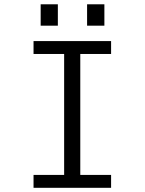

<svg xmlns="http://www.w3.org/2000/svg" viewBox="-20 -896 690 916"><path d="M140 0V-61.5H286V-638.5H140V-700H510V-638.5H363V-61.5H510V0ZM174 -875.5H256V-773.5H174ZM395.5 -875.5H478V-773.5H395.5Z"/></svg>

Font: Trispace Thin Light
Style: Regular
Weight: 300
Version: Version 1.210